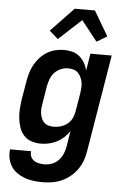

<svg xmlns="http://www.w3.org/2000/svg" viewBox="-64 -810 727 1079"><g transform="rotate(5 300.0 -270.5)"><path d="M218 223Q192 223 166.5 220Q141 217 117.5 208.5Q94 200 73.5 186Q53 172 40 151.5Q27 131 21.5 106Q16 81 20 55H139Q136 71 142 85Q148 99 160 107.5Q172 116 187.5 119Q203 122 219 122Q240 122 261 114.5Q282 107 298 90.5Q314 74 322.5 53.5Q331 33 335 12L349 -77Q336 -57 318 -40.5Q300 -24 278.5 -13Q257 -2 234 3Q211 8 189 8Q161 8 135.5 -0.5Q110 -9 93 -28Q76 -47 67.5 -72Q59 -97 56 -123.5Q53 -150 55 -177.5Q57 -205 61 -233L78 -333Q82 -357 89 -381Q96 -405 108 -427.5Q120 -450 138 -469.5Q156 -489 178 -502.5Q200 -516 224.5 -522Q249 -528 273 -528Q297 -528 320.5 -522Q344 -516 361.5 -501Q379 -486 390.5 -466Q402 -446 407 -423L423 -520H543L452 28Q448 55 438.5 81Q429 107 412.5 130.5Q396 154 373.5 172.5Q351 191 325 202.5Q299 214 272 218.5Q245 223 218 223ZM253 -93Q273 -93 293 -99Q313 -105 330 -118.5Q347 -132 356 -151Q365 -170 368 -190L385 -290Q387 -306 388.5 -322Q390 -338 387.5 -353.5Q385 -369 378.5 -383Q372 -397 362 -407.5Q352 -418 336.5 -422.5Q321 -427 305 -427Q285 -427 264.5 -418.5Q244 -410 229 -394Q214 -378 206.5 -357.5Q199 -337 195 -317L179 -217Q176 -202 175 -187Q174 -172 176.5 -158Q179 -144 184.5 -131.5Q190 -119 200 -109.5Q210 -100 224 -96.5Q238 -93 253 -93ZM233 -586 184 -629 313 -764H427L509 -625L451 -590L361 -704Z"/></g></svg>

Font: Iosevka Etoile
Style: Bold Italic
Weight: 700
Italic angle: -9°
Designer: Belleve Invis
Foundry: Belleve Invis
Version: Version 28.1.0; ttfautohint (v1.8.4)